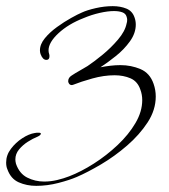

<svg xmlns="http://www.w3.org/2000/svg" viewBox="-37 -523 550 625"><path d="M81 82Q50 82 24 70.5Q-2 59 -13 28Q-17 19 -17 6Q-17 -18 -1.5 -38.5Q14 -59 35.5 -73Q57 -87 76 -90Q80 -91 83 -91Q86 -91 88 -91Q96 -91 96 -88Q96 -83 85 -78Q70 -72 53.5 -61.5Q37 -51 25 -36.5Q13 -22 13 -4Q13 -1 13.5 2.5Q14 6 15 10Q26 42 51.5 55Q77 68 107 68Q128 68 149 63Q170 58 188 51Q227 36 268.5 9.5Q310 -17 346 -51Q382 -85 404 -122.5Q426 -160 426 -197Q426 -215 420 -231Q411 -258 388 -268Q365 -278 336 -278Q301 -278 263.5 -267.5Q226 -257 201 -247L197 -246Q189 -246 186 -254Q185 -256 185 -259Q185 -270 196 -277Q208 -285 221.5 -292.5Q235 -300 248 -308Q269 -322 296.5 -344.5Q324 -367 347 -394Q370 -421 375 -446Q376 -449 376.5 -452Q377 -455 377 -459Q377 -461 376.5 -463.5Q376 -466 375 -469Q372 -479 361 -483Q350 -487 334 -487Q314 -487 287.5 -481Q261 -475 235 -464Q186 -445 153.5 -415Q121 -385 121 -359Q121 -356 121.5 -353Q122 -350 123 -347Q124 -345 124 -340Q124 -328 114 -328Q102 -328 95 -347Q94 -350 93.5 -353Q93 -356 93 -359Q93 -379 109 -398.5Q125 -418 148.5 -435Q172 -452 194.5 -464.5Q217 -477 229 -482Q246 -490 274.5 -496.5Q303 -503 330 -503Q355 -503 374.5 -495Q394 -487 401 -466Q405 -455 405 -443Q405 -415 386 -388.5Q367 -362 340 -340.5Q313 -319 290 -304Q305 -307 322 -309Q339 -311 355 -311Q390 -311 420.5 -298Q451 -285 463 -250Q470 -230 470 -209Q470 -165 443.5 -124.5Q417 -84 376.5 -49Q336 -14 292 12Q248 38 213 53Q190 63 153.5 72.5Q117 82 81 82Z"/></svg>

Font: Inspiration
Style: Regular
Weight: 400
Designer: Robert E. Leuschke
Foundry: Robert E. Leuschke
Version: Version 2.010; ttfautohint (v1.8.3)